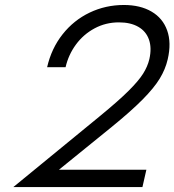

<svg xmlns="http://www.w3.org/2000/svg" viewBox="-20 -762 710 782"><path d="M588.4 -521.5Q598.6 -566.9 586.7 -600.8Q574.7 -634.8 543.2 -652.8Q511.7 -670.9 464.4 -670.9Q410.6 -670.9 365.2 -646.5Q319.8 -622.1 289.3 -580.6Q258.8 -539.1 247.1 -488.3H171.9Q189.5 -564.9 234.9 -622.3Q280.3 -679.7 345.2 -710.7Q410.2 -741.7 484.4 -741.7Q551.3 -741.7 597.2 -714.8Q643.1 -688 660.9 -637.9Q678.7 -587.9 663.1 -520.5Q653.8 -480 630.6 -441.9Q607.4 -403.8 560.8 -356.7Q514.2 -309.6 435.1 -245.1L220.2 -70.8H576.2L560.1 0H34.2L385.7 -288.1Q461.9 -350.6 503.2 -391.6Q544.4 -432.6 562.7 -461.7Q581.1 -490.7 588.4 -521.5Z"/></svg>

Font: Glacial Indifference
Style: Italic
Weight: 400
Designer: Alfredo Marco Pradil
Foundry: Alfredo Marco Pradil
Version: Version 1.312